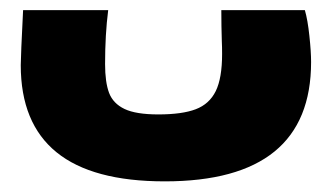

<svg xmlns="http://www.w3.org/2000/svg" viewBox="-20 -124 640 370"><path d="M20 1.5Q20 -14.5 24.5 -104.5H188.5Q182.5 -57.5 182.5 -0.5Q182.5 34.5 190.2 55Q198 75.5 220 86Q242 96.5 285 96.5Q331 96.5 357.2 86.5Q383.5 76.5 395.8 51.5Q408 26.5 408 -20Q408 -34.5 407.5 -43.5Q406.5 -73.5 406.5 -104.5H567.5Q573 -85.5 576.2 -55Q579.5 -24.5 579.5 -4.5Q579.5 225.5 297.5 225.5Q158 225.5 89 169.5Q20 113.5 20 1.5Z"/></svg>

Font: JuliaMono Black
Style: Italic
Weight: 900
Italic angle: -9°
Monospace: yes
Designer: cormullion
Foundry: corm
Version: Version 0.057; ttfautohint (v1.8.4)